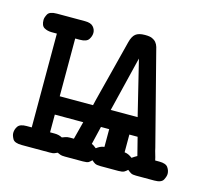

<svg xmlns="http://www.w3.org/2000/svg" viewBox="-72 -522 669 607"><g transform="rotate(15 262.5 -218.5)"><path d="M10 -30Q10 -42 17 -52Q24 -62 45 -62H62V-369H45Q31 -369 20.5 -375Q10 -381 10 -400Q10 -408 16 -419Q22 -430 46 -430H138Q157 -430 165 -421Q173 -412 173 -401Q173 -390 166 -379.5Q159 -369 137 -369H122V-180H231Q233 -188 235.5 -199Q238 -210 244 -232.5Q250 -255 260 -295Q270 -335 287 -401Q292 -421 302 -429Q312 -437 332 -437H334Q348 -437 356 -433.5Q364 -430 369 -424Q374 -418 376.5 -409.5Q379 -401 381 -392L456 -101Q458 -91 461 -81.5Q464 -72 466 -62H480Q501 -62 508 -52Q515 -42 515 -31Q515 -23 509 -11.5Q503 0 480 0H420Q409 0 404 -2.5Q399 -5 392 -11H391Q386 -6 380.5 -3Q375 0 362 0H304Q291 0 285.5 -3Q280 -6 275 -11H274Q269 -6 264.5 -3Q260 0 246 0H187Q176 0 171.5 -2Q167 -4 162 -6Q157 -4 153 -2Q149 0 138 0H46Q22 0 16 -11Q10 -22 10 -30ZM137 -62Q151 -62 162 -56Q167 -58 173 -60Q179 -62 187 -62H200L215 -120H122V-62ZM259 -61Q266 -58 274 -51H275Q280 -55 286 -58Q292 -61 300 -62V-120H273ZM377 -180 333 -360 289 -180ZM366 -62Q374 -61 380 -58Q386 -55 391 -51H392Q399 -56 408 -61L393 -120H366Z"/></g></svg>

Font: CMU Typewriter Custom
Style: Regular
Weight: 500
Monospace: yes
Version: Version 0.7.0